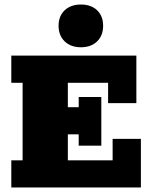

<svg xmlns="http://www.w3.org/2000/svg" viewBox="-20 -829 659 849"><path d="M30 0V-120H80V-463H30V-583H583V-373H458V-463H280V-355H328V-400H428V-185H328V-235H280V-120H478V-215H603V0ZM338 -620Q293 -620 266 -646Q239 -672 239 -715Q239 -758 266 -783.5Q293 -809 338 -809Q383 -809 409.5 -783.5Q436 -758 436 -715Q436 -672 409.5 -646Q383 -620 338 -620Z"/></svg>

Font: Rokkitt Black
Style: Regular
Weight: 900
Designer: Vernon Adams
Foundry: Vernon Adams
Version: Version 3.103